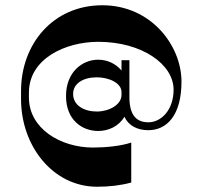

<svg xmlns="http://www.w3.org/2000/svg" viewBox="-20 -715 770 730"><path d="M369 -695C182 -695 60 -548 60 -369V-338C60 -159 182 -5 349 -5C395 -5 439 -10 479 -21V-173C441 -160 382 -154 334 -154C209 -154 90 -227 90 -344V-363C90 -491 227 -556 354 -556C519 -556 640 -471 640 -374C640 -297 593 -250 544 -250C509 -250 472 -266 472 -345V-486H442V-447C419 -474 387 -488 353 -488C293 -488 231 -441 231 -350C231 -258 293 -217 353 -217C392 -217 431 -234 453 -271C469 -237 502 -220 544 -220C614 -220 670 -276 670 -405C670 -540 556 -695 369 -695ZM348 -291C300 -291 258 -314 258 -358C258 -398 297 -421 348 -421C395 -421 442 -399 442 -365V-354C442 -317 395 -291 348 -291Z"/></svg>

Font: Space Cowgirl Bold
Style: Regular
Weight: 700
Designer: Valery Marier
Foundry: Valery Marier
Version: Version 1.000;hotconv 1.0.109;makeotfexe 2.5.65596